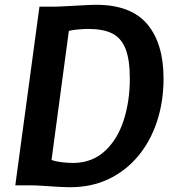

<svg xmlns="http://www.w3.org/2000/svg" viewBox="-20 -775 724 803"><path d="M268 8Q239 7.5 210 5.5Q181 3.5 154.2 1.8Q127.5 0 104 0H44L145 -747H208Q214 -747 230.8 -747.8Q247.5 -748.5 269.5 -749.8Q291.5 -751 314 -752.2Q336.5 -753.5 354.8 -754.2Q373 -755 381 -755Q528 -755 596 -673.8Q664 -592.5 664 -447Q664 -350.5 636.8 -267.5Q609.5 -184.5 557.8 -122.2Q506 -60 433 -25.5Q360 9 268 8ZM289.5 -93.5Q366.5 -95 419.5 -144Q472 -193 497.5 -272.8Q523 -352.5 523 -446Q523 -525 505 -571Q487 -616 449.5 -635Q412 -654 349 -654Q331 -654 306.8 -651.8Q282.5 -649.5 268 -646L195.5 -106Q213.5 -99.5 238.5 -96.5Q263.5 -93.5 289.5 -93.5Z"/></svg>

Font: Merriweather Sans SemiBold
Style: Italic
Weight: 600
Italic angle: -7.5°
Designer: Eben Sorkin
Foundry: Eben Sorkin
Version: Version 2.001